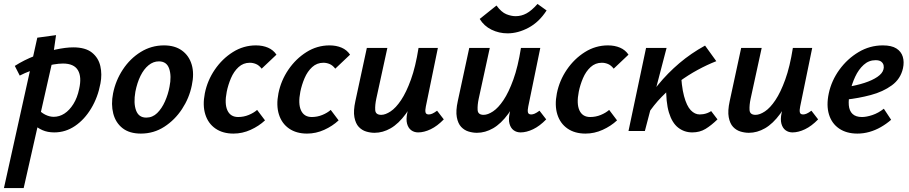

<svg xmlns="http://www.w3.org/2000/svg" viewBox="-51 -664 4607 973"><path d="M-31 289 138 -473 233 -486 213 -347 69 289ZM224 7Q190 7 164 -4.5Q138 -16 121 -33.5Q104 -51 96 -69L136 -117Q156 -94 178 -83Q200 -72 221 -72Q250 -72 275.5 -88.5Q301 -105 321 -137Q341 -169 350 -213Q364 -274 344 -308Q324 -342 268 -342Q248 -342 221 -337.5Q194 -333 164 -324.5Q134 -316 104 -305Q74 -294 49 -281L24 -330Q71 -360 125.5 -381Q180 -402 231.5 -413Q283 -424 320 -424Q382 -424 415 -397.5Q448 -371 457.5 -329Q467 -287 458 -241Q445 -171 411 -114.5Q377 -58 329 -25.5Q281 7 224 7Z M663 13Q605 13 570 -14.5Q535 -42 523 -88.5Q511 -135 522 -191Q535 -256 571.5 -311.5Q608 -367 662 -400.5Q716 -434 780 -434Q835 -434 871 -408Q907 -382 920.5 -336.5Q934 -291 921 -231Q908 -167 871.5 -111.5Q835 -56 781.5 -21.5Q728 13 663 13ZM690 -68Q722 -68 745.5 -91Q769 -114 785 -150Q801 -186 808 -224Q819 -278 806.5 -315.5Q794 -353 754 -353Q726 -353 702 -333.5Q678 -314 661 -279.5Q644 -245 635 -199Q625 -141 638.5 -104.5Q652 -68 690 -68Z M1132 13Q1078 13 1041 -12.5Q1004 -38 989.5 -84Q975 -130 987 -191Q1000 -256 1037.5 -311Q1075 -366 1129 -400Q1183 -434 1246 -434Q1280 -434 1307 -422.5Q1334 -411 1350 -387L1275 -316Q1262 -333 1246.5 -339.5Q1231 -346 1215 -346Q1182 -346 1158 -324Q1134 -302 1119.5 -268Q1105 -234 1098 -199Q1086 -138 1101.5 -104.5Q1117 -71 1156 -71Q1184 -71 1209.5 -81.5Q1235 -92 1252 -107L1292 -54Q1261 -25 1219 -6Q1177 13 1132 13Z M1505 13Q1451 13 1414 -12.5Q1377 -38 1362.5 -84Q1348 -130 1360 -191Q1373 -256 1410.5 -311Q1448 -366 1502 -400Q1556 -434 1619 -434Q1653 -434 1680 -422.5Q1707 -411 1723 -387L1648 -316Q1635 -333 1619.5 -339.5Q1604 -346 1588 -346Q1555 -346 1531 -324Q1507 -302 1492.5 -268Q1478 -234 1471 -199Q1459 -138 1474.5 -104.5Q1490 -71 1529 -71Q1557 -71 1582.5 -81.5Q1608 -92 1625 -107L1665 -54Q1634 -25 1592 -6Q1550 13 1505 13Z M1847 9Q1826 9 1804.5 2.5Q1783 -4 1767 -21Q1751 -38 1745 -70Q1739 -102 1750 -152L1808 -421H1912L1856 -164Q1849 -131 1850.5 -106.5Q1852 -82 1881 -82Q1902 -82 1928.5 -99.5Q1955 -117 1981.5 -156.5Q2008 -196 2031.5 -261Q2055 -326 2070 -421H2129Q2106 -303 2074.5 -220.5Q2043 -138 2006 -87.5Q1969 -37 1929 -14Q1889 9 1847 9ZM2068 7Q2048 7 2033 -4Q2018 -15 2012 -37Q2006 -59 2013 -92L2083 -421H2168L2107 -124Q2103 -105 2105.5 -94.5Q2108 -84 2122 -84Q2130 -84 2139.5 -88Q2149 -92 2164 -103L2198 -59Q2165 -25 2131.5 -9Q2098 7 2068 7Z M2366 9Q2345 9 2323.5 2.5Q2302 -4 2286 -21Q2270 -38 2264 -70Q2258 -102 2269 -152L2327 -421H2431L2375 -164Q2368 -131 2369.5 -106.5Q2371 -82 2400 -82Q2421 -82 2447.5 -99.5Q2474 -117 2500.5 -156.5Q2527 -196 2550.5 -261Q2574 -326 2589 -421H2648Q2625 -303 2593.5 -220.5Q2562 -138 2525 -87.5Q2488 -37 2448 -14Q2408 9 2366 9ZM2587 7Q2567 7 2552 -4Q2537 -15 2531 -37Q2525 -59 2532 -92L2602 -421H2687L2626 -124Q2622 -105 2624.5 -94.5Q2627 -84 2641 -84Q2649 -84 2658.5 -88Q2668 -92 2683 -103L2717 -59Q2684 -25 2650.5 -9Q2617 7 2587 7ZM2521 -495Q2478 -495 2440 -513.5Q2402 -532 2380 -568L2465 -636Q2490 -602 2515 -592Q2540 -582 2562 -582Q2591 -582 2617 -596Q2643 -610 2673 -644L2719 -611Q2681 -552 2627.5 -523.5Q2574 -495 2521 -495Z M2916 13Q2862 13 2825 -12.5Q2788 -38 2773.5 -84Q2759 -130 2771 -191Q2784 -256 2821.5 -311Q2859 -366 2913 -400Q2967 -434 3030 -434Q3064 -434 3091 -422.5Q3118 -411 3134 -387L3059 -316Q3046 -333 3030.5 -339.5Q3015 -346 2999 -346Q2966 -346 2942 -324Q2918 -302 2903.5 -268Q2889 -234 2882 -199Q2870 -138 2885.5 -104.5Q2901 -71 2940 -71Q2968 -71 2993.5 -81.5Q3019 -92 3036 -107L3076 -54Q3045 -25 3003 -6Q2961 13 2916 13Z M3228 -80 3191 -102Q3234 -173 3283.5 -233.5Q3333 -294 3392 -344Q3451 -394 3522 -433L3579 -354Q3533 -336 3485 -310Q3437 -284 3390.5 -250Q3344 -216 3302.5 -173.5Q3261 -131 3228 -80ZM3134 0 3223 -421H3327L3217 0ZM3457 7Q3417 7 3386 -17Q3355 -41 3339 -93.5Q3323 -146 3325 -233L3399 -314Q3402 -227 3415.5 -177Q3429 -127 3449.5 -105.5Q3470 -84 3495 -84Q3503 -84 3513 -85.5Q3523 -87 3533.5 -91Q3544 -95 3553 -101L3585 -59Q3553 -28 3524 -10.5Q3495 7 3457 7Z M3744 9Q3723 9 3701.5 2.5Q3680 -4 3664 -21Q3648 -38 3642 -70Q3636 -102 3647 -152L3705 -421H3809L3753 -164Q3746 -131 3747.5 -106.5Q3749 -82 3778 -82Q3799 -82 3825.5 -99.5Q3852 -117 3878.5 -156.5Q3905 -196 3928.5 -261Q3952 -326 3967 -421H4026Q4003 -303 3971.5 -220.5Q3940 -138 3903 -87.5Q3866 -37 3826 -14Q3786 9 3744 9ZM3965 7Q3945 7 3930 -4Q3915 -15 3909 -37Q3903 -59 3910 -92L3980 -421H4065L4004 -124Q4000 -105 4002.5 -94.5Q4005 -84 4019 -84Q4027 -84 4036.5 -88Q4046 -92 4061 -103L4095 -59Q4062 -25 4028.5 -9Q3995 7 3965 7Z M4294 13Q4239 13 4201.5 -12.5Q4164 -38 4150 -84Q4136 -130 4149 -191Q4163 -256 4203 -311Q4243 -366 4300 -400Q4357 -434 4423 -434Q4467 -434 4491.5 -418.5Q4516 -403 4524 -376.5Q4532 -350 4525 -318Q4513 -264 4468.5 -231.5Q4424 -199 4362 -182.5Q4300 -166 4235 -159L4240 -223Q4290 -231 4330 -244Q4370 -257 4395.5 -274.5Q4421 -292 4426 -312Q4429 -321 4427 -332Q4425 -343 4415.5 -351Q4406 -359 4386 -359Q4352 -359 4326 -335.5Q4300 -312 4283 -275.5Q4266 -239 4257 -199Q4248 -160 4250.5 -131Q4253 -102 4269.5 -86.5Q4286 -71 4317 -71Q4340 -71 4370 -81Q4400 -91 4428 -113L4465 -57Q4441 -36 4413 -20Q4385 -4 4355 4.5Q4325 13 4294 13Z"/></svg>

Font: Ysabeau Office
Style: Bold Italic
Weight: 700
Italic angle: -12°
Designer: Christian Thalmann (Catharsis Fonts)
Version: Version 2.001;gftools[0.9.30]; featfreeze: tnum,lnum,ss02